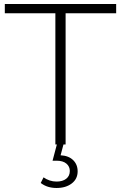

<svg xmlns="http://www.w3.org/2000/svg" viewBox="-20 -720 603 957"><path d="M256 0V-654H4V-700H559V-654H307V0ZM262 217Q239 217 219.5 211Q200 205 183 192L197 164Q211 174 227.5 179.5Q244 185 262 185Q292 185 310 171Q328 157 328 132Q328 110 311 95.5Q294 81 262 81H242L265 -6H298L282 54Q322 56 344.5 78Q367 100 367 134Q367 172 337.5 194.5Q308 217 262 217Z"/></svg>

Font: Montserrat Thin Light
Style: Regular
Weight: 300
Version: Version 9.000